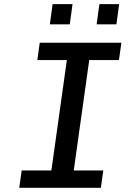

<svg xmlns="http://www.w3.org/2000/svg" viewBox="-20 -888 640 908"><path d="M71 0 82.5 -82H223L296.2 -604H156.5L168 -686H554L542.5 -604H402L328.8 -82H468.5L457 0ZM215.8 -772.8 228.8 -868.5H323L310 -772.8ZM437 -772.8 450 -868.5H543.5L530.5 -772.8Z"/></svg>

Font: Chivo Mono Medium
Style: Italic
Weight: 500
Italic angle: -8.05°
Monospace: yes
Designer: Hector Gatti
Foundry: Omnibus-Type
Version: Version 1.008